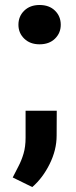

<svg xmlns="http://www.w3.org/2000/svg" viewBox="-20 -568 307 773"><path d="M54.2 -468.3Q54.2 -502.4 77.6 -525.1Q101.1 -547.9 139.2 -547.9Q178.2 -547.9 201.4 -525.1Q224.6 -502.4 224.6 -468.3Q224.6 -435.1 201.4 -412.4Q178.2 -389.6 139.2 -389.6Q101.1 -389.6 77.6 -412.4Q54.2 -435.1 54.2 -468.3ZM208.5 -122.1 208 -22Q208 35.6 179.9 92.3Q151.9 148.9 109.9 185.1L31.2 146.5Q42.5 124 54.4 101.3Q66.4 78.6 74.7 50.8Q83 22.9 83 -13.7V-122.1Z"/></svg>

Font: Roboto Condensed ExtraBold
Style: Regular
Weight: 800
Designer: Christian Robertson
Foundry: Google
Version: Version 3.008; 2023